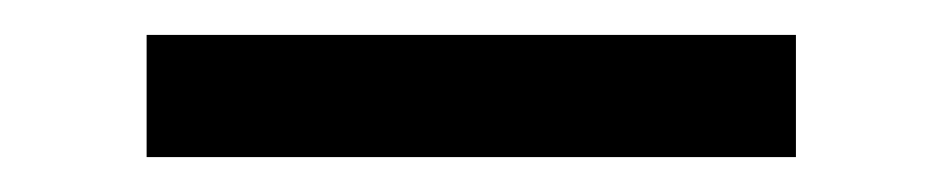

<svg xmlns="http://www.w3.org/2000/svg" viewBox="-20 -20 540 110"><path d="M436 70H64V0H436Z"/></svg>

Font: Iosevka MaddieWtf
Style: Regular
Weight: 400
Monospace: yes
Designer: Belleve Invis
Foundry: Belleve Invis
Version: Version 31.3.0; ttfautohint (v1.8.3)